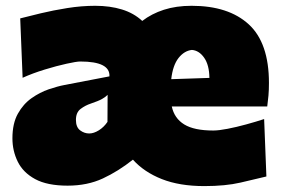

<svg xmlns="http://www.w3.org/2000/svg" viewBox="-20 -625 974 663"><path d="M685.5 17.6Q600.1 17.6 538.8 -6.6Q477.5 -30.8 439 -73.7Q388.7 -33.7 335.2 -8.8Q281.7 16.1 213.4 16.1Q143.1 16.1 101.3 -6.6Q59.6 -29.3 41.3 -66.7Q22.9 -104 22.9 -147.5Q22.9 -198.7 41.7 -232.4Q60.5 -266.1 89.1 -286.1Q117.7 -306.2 148.4 -316.7Q179.2 -327.1 202.6 -331.5L357.9 -361.3Q360.8 -412.6 257.3 -412.6Q244.1 -412.6 210 -405Q175.8 -397.5 134.3 -384.8Q92.8 -372.1 58.1 -356.4L49.8 -561.5Q78.1 -568.8 120.8 -579.1Q163.6 -589.4 212.6 -597.2Q261.7 -605 308.6 -605Q359.9 -605 401.1 -592.3Q442.4 -579.6 471.2 -552.7Q503.4 -577.6 545.9 -591.3Q588.4 -605 641.6 -605Q769 -605 838.9 -541Q908.7 -477.1 908.7 -338.4Q908.7 -313.5 907 -294.7Q905.3 -275.9 902.8 -257.3H573.2Q582 -216.3 616.2 -195.3Q650.4 -174.3 716.3 -174.3Q735.4 -174.3 765.6 -180.2Q795.9 -186 829.8 -195.3Q863.8 -204.6 892.1 -213.9L899.9 -15.6Q861.8 -6.3 810.1 5.6Q758.3 17.6 685.5 17.6ZM703.1 -356Q702.6 -400.4 685.1 -425.5Q667.5 -450.7 642.6 -452.6Q616.2 -449.7 596.4 -424.6Q576.7 -399.4 571.3 -351.6ZM288.1 -164.1Q303.7 -164.1 321.3 -175Q338.9 -186 351.1 -204.1L351.6 -297.4Q343.8 -289.6 332 -283Q320.3 -276.4 293 -267.1Q274.9 -261.2 258.5 -249Q242.2 -236.8 242.2 -210.9Q242.2 -186 256.6 -175Q271 -164.1 288.1 -164.1Z"/></svg>

Font: Pinar-DS3-FD Black
Style: Regular
Weight: 900
Designer: Amin Abedi
Version: Version 3.000